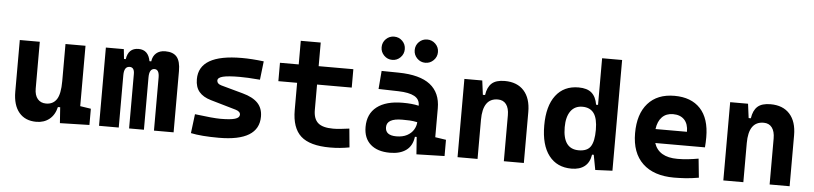

<svg xmlns="http://www.w3.org/2000/svg" viewBox="-45 -1005 5363 1265"><g transform="rotate(5 2636.5 -372.5)"><path d="M217.8 9.8Q144 9.8 103.5 -38.8Q63 -87.4 63 -175.8V-517.6H195.3V-208.5Q195.3 -164.1 215.6 -139.9Q235.8 -115.7 271.5 -115.7Q317.9 -115.7 341.6 -151.6Q365.2 -187.5 365.2 -272V-517.6H497.6V-118.2L568.8 -107.4V0L374 4.9L366.7 -99.6H351.6Q339.4 -46.9 304.2 -18.6Q269 9.8 217.8 9.8Z M995.6 0V-350.6Q995.6 -404.3 964.4 -404.3Q929.2 -404.3 929.2 -346.2V0H831.1V-360.4Q831.1 -404.3 799.8 -404.3Q762.7 -404.3 762.7 -346.2V0H632.3V-517.6H751L757.8 -453.1H769.5Q780.3 -527.3 848.1 -527.3Q912.6 -527.3 926.3 -453.1H938Q942.4 -487.8 965.1 -507.6Q987.8 -527.3 1024.9 -527.3Q1077.1 -527.3 1101.3 -498.5Q1125.5 -469.7 1125.5 -405.3V0Z M1424.8 9.8Q1308.6 9.8 1239.7 -4.9L1255.4 -131.3Q1316.9 -123.5 1358.9 -119.6Q1400.9 -115.7 1424.8 -115.7Q1491.2 -115.7 1521 -124.8Q1550.8 -133.8 1550.8 -153.8Q1550.8 -174.8 1520 -184.1L1351.6 -232.9Q1299.8 -248 1273.7 -279.1Q1247.6 -310.1 1247.6 -362.3Q1247.6 -527.3 1531.2 -527.3Q1564.5 -527.3 1600.3 -524.9Q1636.2 -522.5 1676.3 -517.6L1662.1 -395Q1617.7 -398.9 1584.5 -400.4Q1551.3 -401.9 1528.3 -401.9Q1451.7 -401.9 1417.2 -393.3Q1382.8 -384.8 1382.8 -365.2Q1382.8 -343.8 1412.1 -335.4L1557.1 -295.4Q1624 -277.3 1657 -242.9Q1689.9 -208.5 1689.9 -153.3Q1689.9 9.8 1424.8 9.8Z M2160.6 9.8Q2026.9 9.8 1967.3 -43.9Q1907.7 -97.7 1907.7 -215.8V-396H1783.7V-517.6H1907.7V-673.8H2039.6V-517.6H2269V-396H2039.6V-228.5Q2039.6 -169.4 2070.1 -142.6Q2100.6 -115.7 2170.4 -115.7Q2192.9 -115.7 2218.5 -118.4Q2244.1 -121.1 2276.9 -125.5L2288.6 -2Q2256.3 3.9 2225.8 6.8Q2195.3 9.8 2160.6 9.8Z M2731.9 4.9 2723.6 -109.4H2711.9Q2704.6 -49.8 2664.3 -20Q2624 9.8 2556.6 9.8Q2474.1 9.8 2428.2 -30.8Q2382.3 -71.3 2382.3 -146Q2382.3 -232.9 2442.4 -279.3Q2502.4 -325.7 2612.8 -325.7Q2645 -325.7 2670.2 -323.2Q2695.3 -320.8 2718.8 -315.4V-316.9Q2718.8 -358.4 2683.3 -377.7Q2647.9 -397 2578.1 -398.9L2445.8 -402.3L2455.6 -522.5L2568.4 -521Q2709 -519 2777.3 -465.6Q2845.7 -412.1 2845.7 -309.6V-118.2L2917.5 -107.4V0ZM2718.8 -206.5Q2690.4 -212.4 2667.5 -213.4Q2644.5 -214.4 2619.1 -214.4Q2516.6 -214.4 2516.6 -155.8Q2516.6 -101.6 2589.4 -101.6Q2631.3 -101.6 2659.9 -116.9Q2688.5 -132.3 2703.1 -156.5Q2717.8 -180.7 2718.8 -206.5ZM2737.3 -601.1Q2705.6 -601.1 2683.1 -623.8Q2660.6 -646.5 2660.6 -678.2Q2660.6 -710.4 2683.1 -732.7Q2705.6 -754.9 2737.3 -754.9Q2769 -754.9 2791.7 -732.7Q2814.5 -710.4 2814.5 -678.2Q2814.5 -646.5 2791.7 -623.8Q2769 -601.1 2737.3 -601.1ZM2518.6 -601.1Q2486.8 -601.1 2464.4 -623.8Q2441.9 -646.5 2441.9 -678.2Q2441.9 -710.4 2464.4 -732.7Q2486.8 -754.9 2518.6 -754.9Q2550.3 -754.9 2572.8 -732.7Q2595.2 -710.4 2595.2 -678.2Q2595.2 -646.5 2572.8 -623.8Q2550.3 -601.1 2518.6 -601.1Z M3309.6 0V-304.2Q3309.6 -351.1 3290.3 -376.5Q3271 -401.9 3235.4 -401.9Q3135.7 -401.9 3135.7 -258.3V0H3003.4V-517.6H3121.6L3133.8 -423.8H3148.4Q3155.8 -476.1 3184.1 -501.7Q3212.4 -527.3 3270 -527.3Q3352.1 -527.3 3397 -477.5Q3441.9 -427.7 3441.9 -336.9V0Z M3757.3 9.8Q3661.1 9.8 3607.7 -59.6Q3554.2 -128.9 3554.2 -258.3Q3554.2 -386.7 3607.7 -457Q3661.1 -527.3 3758.3 -527.3Q3814.9 -527.3 3844.5 -501.7Q3874 -476.1 3882.8 -423.8H3895.5V-732.4H4027.8V0L3914.6 4.9L3896 -93.8H3884.8Q3877 -42 3844.2 -16.1Q3811.5 9.8 3757.3 9.8ZM3895.5 -258.3Q3895.5 -333.5 3870.4 -368.2Q3845.2 -402.8 3794.4 -402.8Q3744.1 -402.8 3716.8 -365Q3689.5 -327.1 3689.5 -258.3Q3689.5 -114.7 3794.4 -114.7Q3851.1 -114.7 3873.3 -148.9Q3895.5 -183.1 3895.5 -258.3Z M4435.5 9.8Q4301.3 9.8 4228 -59.8Q4154.8 -129.4 4154.8 -259.8Q4154.8 -386.7 4217 -457Q4279.3 -527.3 4392.6 -527.3Q4503.4 -527.3 4564 -462.4Q4624.5 -397.5 4624.5 -273.4Q4624.5 -238.3 4621.6 -206.5H4293Q4323.2 -115.2 4447.3 -115.2Q4482.4 -115.2 4516.6 -118.9Q4550.8 -122.6 4586.4 -128.9L4599.1 -3.9Q4549.3 4.9 4508.3 7.3Q4467.3 9.8 4435.5 9.8ZM4286.6 -298.3H4494.6Q4494.6 -350.6 4468 -378.4Q4441.4 -406.2 4393.6 -406.2Q4348.6 -406.2 4321 -378.2Q4293.5 -350.1 4286.6 -298.3Z M5067.4 0V-304.2Q5067.4 -351.1 5048.1 -376.5Q5028.8 -401.9 4993.2 -401.9Q4893.6 -401.9 4893.6 -258.3V0H4761.2V-517.6H4879.4L4891.6 -423.8H4906.2Q4913.6 -476.1 4941.9 -501.7Q4970.2 -527.3 5027.8 -527.3Q5109.9 -527.3 5154.8 -477.5Q5199.7 -427.7 5199.7 -336.9V0Z"/></g></svg>

Font: Cascadia Mono PL
Style: Bold
Weight: 700
Monospace: yes
Designer: Aaron Bell
Foundry: Saja Typeworks
Version: Version 2404.023; ttfautohint (v1.8.4)